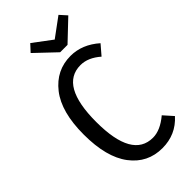

<svg xmlns="http://www.w3.org/2000/svg" viewBox="-281 -971 1049 1049"><g transform="rotate(-45 243.5 -446.5)"><path d="M412 -905 448 -865 331 -754H274L157 -865L194 -905L302 -824ZM300 -700Q389 -700 465 -633L417 -577Q361 -626 303 -626Q144 -626 144 -345Q144 -65 303 -65Q360 -65 423 -118L471 -64Q403 12 299 12Q185 12 116 -79Q47 -170 47 -345Q47 -519 118 -609.5Q189 -700 300 -700Z"/></g></svg>

Font: Fira Sans Condensed
Style: Regular
Weight: 400
Width: 3
Designer: Carrois Corporate & Edenspiekermann AG
Foundry: Carrois Corporate GbR & Edenspiekermann AG
Version: Version 4.202;PS 004.202;hotconv 1.0.88;makeotf.lib2.5.64775